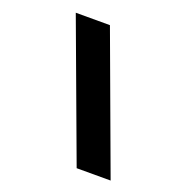

<svg xmlns="http://www.w3.org/2000/svg" viewBox="-128 -822 888 935"><g transform="rotate(20 316.0 -355.0)"><path d="M284 -710 546 0H370L107 -710Z"/></g></svg>

Font: Raleway-v4020 ExtraBold
Style: Italic
Weight: 800
Italic angle: -12°
Designer: Matt McInerney, Pablo Impallari, Rodrigo Fuenzalida
Foundry: Matt McInerney, Pablo Impallari, Rodrigo Fuenzalida
Version: Version 4.020;PS 004.020;hotconv 1.0.88;makeotf.lib2.5.64775